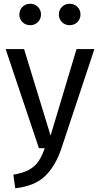

<svg xmlns="http://www.w3.org/2000/svg" viewBox="-20 -788 532 1021"><path d="M306 3Q275 95 219.5 148.5Q164 202 61 213L51 141Q103 132 134 115Q165 98 183.5 71.5Q202 45 218 0H187L10 -527H108L249 -67L387 -527H482ZM198 -711Q198 -687 181.5 -670.5Q165 -654 141 -654Q116 -654 99.5 -670.5Q83 -687 83 -711Q83 -735 99.5 -751.5Q116 -768 141 -768Q165 -768 181.5 -751.5Q198 -735 198 -711ZM408 -711Q408 -687 391.5 -670.5Q375 -654 350 -654Q326 -654 309.5 -670.5Q293 -687 293 -711Q293 -735 309.5 -751.5Q326 -768 350 -768Q375 -768 391.5 -751.5Q408 -735 408 -711Z"/></svg>

Font: Fira Sans
Style: Regular
Weight: 400
Designer: bBox Type GmbH & Carrois Corporate GbR & Edenspiekermann AG
Foundry: bBox Type GmbH & Carrois Corporate GbR & Edenspiekermann AG
Version: Version 4.301